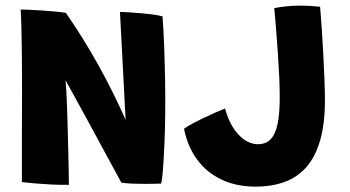

<svg xmlns="http://www.w3.org/2000/svg" viewBox="-20 -668 1270 697"><path d="M230 3Q199.5 3.5 165.8 1.8Q132 0 103.5 -2.5Q75 -5 59.5 -7Q59.5 -12 59.5 -34.5Q59.5 -57 59.5 -92Q59.5 -127 59.5 -169.8Q59.5 -212.5 59.8 -258.5Q60 -304.5 60 -348.5Q60 -403 59.5 -456.8Q59 -510.5 58 -556.8Q57 -603 55 -633.5Q65 -633.5 85.5 -632.5Q106 -631.5 130.8 -630Q155.5 -628.5 179 -626.2Q202.5 -624 219 -621.5Q251.5 -574.5 281.8 -525.8Q312 -477 339.2 -427.8Q366.5 -378.5 390.8 -329.5Q415 -280.5 436 -233L415.5 -624.5Q430.5 -624.5 452.2 -623Q474 -621.5 497.2 -619.5Q520.5 -617.5 540.2 -614.5Q560 -611.5 570 -608.5Q571.5 -587 573.2 -559.2Q575 -531.5 576 -499.8Q577 -468 578 -434.2Q579 -400.5 579.5 -366.8Q580 -333 580 -302Q580 -251.5 578.8 -202.2Q577.5 -153 575.2 -110.8Q573 -68.5 570.5 -39.8Q568 -11 565 -1.5Q551 -1 535.2 -0.8Q519.5 -0.5 503.5 -0.5Q480 -0.5 457.8 -1.5Q435.5 -2.5 420.5 -5Q415.5 -14 403.8 -35.8Q392 -57.5 375 -88.8Q358 -120 338 -157Q318 -194 297 -232.8Q276 -271.5 255.5 -308.5Q235 -345.5 218 -376.5Q219.5 -362.5 221 -334Q222.5 -305.5 223.8 -268Q225 -230.5 226 -190.2Q227 -150 228 -111.8Q229 -73.5 229.5 -43.2Q230 -13 230 3ZM907.5 9.5Q838.5 9.5 784.8 -15.8Q731 -41 696 -88.2Q661 -135.5 648 -200.5Q657 -207.5 675.8 -217.8Q694.5 -228 717.5 -239Q740.5 -250 762 -259.5Q783.5 -269 797 -274Q806.5 -237.5 824.2 -208Q842 -178.5 866 -161.5Q890 -144.5 916.5 -144.5Q946 -144.5 963.2 -163.2Q980.5 -182 988 -219.8Q995.5 -257.5 995.5 -314.5Q995.5 -345.5 993.8 -386.2Q992 -427 989 -469.8Q986 -512.5 983.2 -549.8Q980.5 -587 978.2 -611Q976 -635 975.5 -638.5Q995 -642.5 1019.2 -645Q1043.5 -647.5 1065 -647.5Q1087.5 -647.5 1105.8 -646.5Q1124 -645.5 1142 -643.5Q1145 -610.5 1148 -565.8Q1151 -521 1153.5 -473Q1156 -425 1157.8 -380.8Q1159.5 -336.5 1159.5 -303.5Q1159.5 -217.5 1142 -157.8Q1124.5 -98 1091.8 -61Q1059 -24 1012.5 -7.2Q966 9.5 907.5 9.5Z"/></svg>

Font: Grandstander Thin
Style: Bold
Weight: 700
Version: Version 1.200